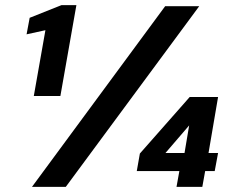

<svg xmlns="http://www.w3.org/2000/svg" viewBox="-20 -724 907 744"><path d="M111 -352 156 -607 83 -591 95 -655 218 -704H276L214 -352ZM104 0 620 -700H752L235 0ZM664 0 675 -61H510L522 -129L715 -348H825L788 -131H825L812 -61H775L764 0ZM621 -131H695L713 -238Z"/></svg>

Font: DM Sans 16pt
Style: Bold Italic
Weight: 700
Italic angle: -10°
Version: Version 4.004;gftools[0.9.30]